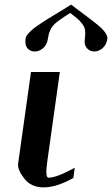

<svg xmlns="http://www.w3.org/2000/svg" viewBox="-20 -812 485 832"><path d="M239.3 -500 184.6 -110.4Q174.8 -42 190.4 -42Q225.6 -42 303.7 -85Q303.7 -85 297.9 -41Q225.6 0 168.9 0Q114.3 0 84.5 -39.1Q54.7 -78.1 58.6 -103.5L114.3 -500ZM284.2 -755.9Q228.5 -720.7 214.8 -706.1Q192.4 -682.6 187.5 -643.6Q183.6 -618.2 167 -603.5Q150.4 -588.9 130.9 -588.9Q110.4 -588.9 98.6 -603Q86.9 -617.2 90.8 -643.6Q90.8 -649.4 94.2 -655.3Q97.7 -661.1 104.5 -668.5Q111.3 -675.8 118.2 -682.1Q125 -688.5 137.7 -697.3Q150.4 -706.1 159.7 -712.4Q168.9 -718.8 187 -730Q205.1 -741.2 217.3 -748.5Q229.5 -755.9 252 -769.5Q274.4 -783.2 288.1 -792Q400.4 -709 418.9 -690.4Q447.3 -663.1 445.3 -643.6Q441.4 -618.2 424.8 -603.5Q408.2 -588.9 388.7 -588.9Q369.1 -588.9 356.4 -603.5Q343.8 -618.2 347.7 -643.6Q350.6 -666 348.6 -681.2Q346.7 -696.3 334.5 -710.9Q322.3 -725.6 315.4 -731.4Q308.6 -737.3 284.2 -755.9Z"/></svg>

Font: okolaks
Style: BoldItalic
Weight: 600
Width: 8
Italic angle: -8°
Version: Version 000.6.0